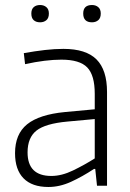

<svg xmlns="http://www.w3.org/2000/svg" viewBox="-20 -741 520 766"><path d="M173 5Q108 5 74 -29.5Q40 -64 40 -130Q40 -206 88 -245Q136 -284 239 -294L358 -305V-367Q358 -441 328 -472Q298 -503 225 -503Q162 -503 80 -485L75 -529Q120 -537 159 -541.5Q198 -546 233 -546Q323 -546 365 -504Q407 -462 407 -374V0H367L360 -67H355Q308 -36 263 -15.5Q218 5 173 5ZM185 -39Q226 -39 271.5 -61Q317 -83 358 -109V-266L249 -256Q161 -248 125.5 -220Q90 -192 90 -133Q90 -39 185 -39ZM140 -652Q124 -652 114.5 -660.5Q105 -669 105 -687Q105 -704 114.5 -712.5Q124 -721 140 -721Q155 -721 165 -712.5Q175 -704 175 -687Q175 -669 165 -660.5Q155 -652 140 -652ZM347 -652Q312 -652 312 -687Q312 -721 347 -721Q362 -721 372 -712.5Q382 -704 382 -687Q382 -669 372 -660.5Q362 -652 347 -652Z"/></svg>

Font: Encode Sans Narrow
Style: ExtraLight
Weight: 200
Designer: Pablo Impallari, Andres Torresi
Foundry: Pablo Impallari, Andres Torresi
Version: Version 1.000; ttfautohint (v1.00) -l 8 -r 50 -G 200 -x 14 -